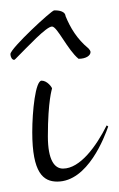

<svg xmlns="http://www.w3.org/2000/svg" viewBox="-47 -358 228 369"><path d="M33 -203C21 -203 15 -144 15 -104C15 -26 36 -9 63 -9C122 -9 154 -95 161 -115L158 -117C138 -77 107 -34 74 -34C58 -34 45 -50 45 -96C45 -165 53 -187 53 -188C53 -190 44 -203 33 -203ZM-17 -245C7 -269 42 -307 53 -307C63 -307 83 -262 104 -245C118 -245 127 -251 127 -258C127 -260 125 -263 123 -265C101 -283 88 -305 79 -327C78 -339 59 -338 57 -338C52 -338 -27 -265 -27 -254C-27 -249 -24 -243 -20 -243C-19 -243 -18 -244 -17 -245Z"/></svg>

Font: Stalemate
Style: Regular
Weight: 400
Designer: Astigmatic (AOETI)
Foundry: Astigmatic (AOETI)
Version: Version 001.000